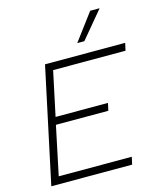

<svg xmlns="http://www.w3.org/2000/svg" viewBox="-134 -1027 936 1122"><g transform="rotate(-15 334.5 -466.0)"><path d="M184 -698H669L659 -653H221L164 -385H481L471 -340H154L92 -45H534L524 0H35ZM520 -932H577L441 -769H398Z"/></g></svg>

Font: Azeret Mono Thin
Style: Italic
Weight: 100
Italic angle: -12°
Designer: Martin Vácha
Foundry: Displaay
Version: Version 1.000; Glyphs 3.0.3, build 3074